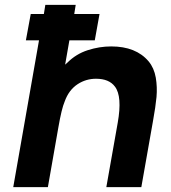

<svg xmlns="http://www.w3.org/2000/svg" viewBox="-20 -770 702 790"><path d="M609.5 -272 561.5 0H417.5L464.5 -265.5Q483.5 -373.5 453 -413.5Q429 -446 375 -446Q334 -446 300 -424Q263 -400 246 -352Q233.5 -323 220 -245L177 0H34.5L140.5 -604H86.5L106.5 -712.5H160.5L166.5 -750H291.5L285.5 -712.5H389.5L370 -604H265.5L248 -504L257.5 -512.5Q293 -548 341 -563.5Q389 -579 437.5 -579Q539.5 -579 591.5 -517.5Q614 -490.5 621 -450.5Q627.5 -411.5 624 -371Q622 -351 618.5 -326.5Q615 -302 609.5 -272Z"/></svg>

Font: Russisch Sans ExtraBold
Style: Italic
Weight: 800
Width: 4
Italic angle: -10°
Designer: Michael Sharanda (font) & Cristiano Sobral (main changes)
Foundry: Michael Sharanda
Version: Version 2.00;September 8, 2020;FontCreator 13.0.0.2681 64-bi